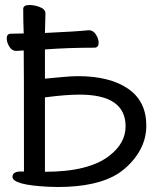

<svg xmlns="http://www.w3.org/2000/svg" viewBox="-20 -731 644 769"><path d="M160 -43Q337 -43 419 -108Q483 -158 483 -225Q483 -352 299 -352Q243 -352 160 -341ZM211 18 174 17Q30 10 30 -23Q30 -41 56 -44H76Q76 -503 75 -529L45 -527Q28 -527 17.5 -544Q7 -561 7 -577Q7 -596 24 -596L75 -597Q73 -643 73 -695Q73 -711 98 -711Q118 -711 140 -702.5Q162 -694 162 -677L160 -599Q290 -605 336 -610Q353 -610 364 -593Q375 -576 375 -560Q375 -540 358 -540Q253 -540 160 -533V-416Q185 -418 225 -422Q265 -426 292 -426Q419 -426 492.5 -376Q566 -326 566 -228Q566 -170 535.5 -120.5Q505 -71 455 -37Q370 18 211 18Z"/></svg>

Font: ToneOZ-Pinyin-WenKai-Medium
Style: Medium
Weight: 700
Designer: Fontworks Inc.
Foundry: ToneOZ
Version: Version 0.240331